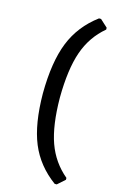

<svg xmlns="http://www.w3.org/2000/svg" viewBox="-123 -710 538 899"><g transform="rotate(15 145.5 -261.0)"><path d="M250 -662 286 -629V-620Q219 -564 189.5 -479Q160 -394 159 -256Q160 -122 189.5 -39.5Q219 43 286 99V108L250 140H240Q154 77 116 -15Q78 -107 77 -255Q78 -408 116 -503Q154 -598 240 -662Z"/></g></svg>

Font: Alegreya Sans Medium
Style: Regular
Weight: 500
Designer: Juan Pablo del Peral
Foundry: Huerta Tipografica
Version: Version 2.007